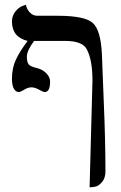

<svg xmlns="http://www.w3.org/2000/svg" viewBox="-20 -587 516 816"><path d="M169.9 -195.8Q164.1 -195.8 146 -205.8Q127.9 -215.8 113.8 -215.8Q98.6 -215.8 82.8 -205.8Q66.9 -195.8 60.1 -195.8Q46.9 -195.8 38.8 -210.4Q30.8 -225.1 30.8 -252Q30.8 -296.9 46.9 -332Q63 -367.2 97.2 -413.1Q31.2 -429.2 30.8 -495.1Q30.8 -520 45.4 -538.1Q60.1 -556.2 75.2 -561.5L89.8 -566.9Q93.8 -547.9 106.9 -533.9Q120.1 -520 138.2 -520H225.1Q340.3 -520 374.3 -489.5Q408.2 -459 413.1 -356.9L421.9 -131.8Q427.7 5.4 428.2 140.1Q428.2 168.9 414.6 185.5Q400.9 202.1 387.9 205.6Q375 209 360.8 209L373 -245.1Q373 -331.1 349.1 -377Q331.1 -413.1 256.8 -413.1H125Q94.2 -372.1 94.2 -346.2Q94.2 -323.2 101.6 -313.7Q108.9 -304.2 136.2 -297.9Q161.1 -292 177 -275.4Q192.9 -258.8 192.9 -240.2Q192.9 -195.8 169.9 -195.8Z"/></svg>

Font: Linux Libertine Initials
Style: Initials
Weight: 400
Designer: Philipp H. Poll
Foundry: Philipp H. Poll
Version: Version 5.0.6